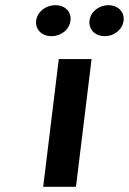

<svg xmlns="http://www.w3.org/2000/svg" viewBox="-20 -718 495 738"><path d="M146 0H272L332 -491H206ZM178 -579C216 -579 247 -605 251 -639C255 -672 231 -698 193 -698C155 -698 123 -672 119 -639C115 -605 140 -579 178 -579ZM383 -579C420 -579 451 -605 455 -639C459 -672 434 -698 397 -698C359 -698 328 -672 324 -639C320 -605 345 -579 383 -579Z"/></svg>

Font: Falling Sky
Style: ExtObl
Weight: 400
Designer: Paul D. Hunt
Foundry: Adobe Systems Incorporated
Version: Version 1.02